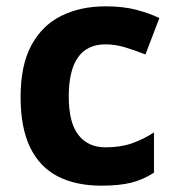

<svg xmlns="http://www.w3.org/2000/svg" viewBox="-20 -576 554 606"><path d="M300 10Q219 10 162 -19.5Q105 -49 75 -111Q45 -173 45 -270Q45 -370 79 -433Q113 -496 173.5 -526Q234 -556 313 -556Q369 -556 410.5 -545Q452 -534 483 -519L439 -404Q404 -418 373.5 -427Q343 -436 313 -436Q197 -436 197 -271Q197 -189 227.5 -150Q258 -111 313 -111Q360 -111 396 -123.5Q432 -136 466 -158V-31Q432 -9 394.5 0.5Q357 10 300 10Z"/></svg>

Font: Noto Sans New Tai Lue
Style: Regular
Weight: 400
Designer: Monotype Design Team
Foundry: Monotype Imaging Inc.
Version: Version 2.003